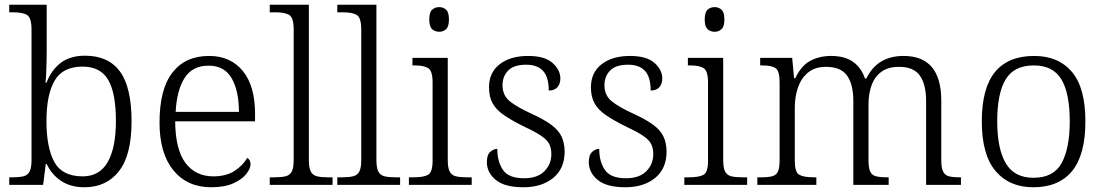

<svg xmlns="http://www.w3.org/2000/svg" viewBox="-20 -780 4658 810"><path d="M336 10Q279 10 239 -16Q199 -42 177 -88H173L162 0H19V-32H33Q62 -32 79.5 -36.5Q97 -41 105 -56.5Q113 -72 113 -105V-655Q113 -705 94.5 -716.5Q76 -728 37 -728H19V-760H177V-569Q177 -551 176.5 -524.5Q176 -498 175 -473Q174 -448 172 -431H176Q197 -485 236.5 -515Q276 -545 339 -545Q437 -545 486 -478.5Q535 -412 535 -268Q535 -126 482 -58Q429 10 336 10ZM329 -36Q400 -36 434.5 -96.5Q469 -157 469 -270Q469 -387 436.5 -443Q404 -499 328 -499Q245 -499 210.5 -440Q176 -381 176 -269Q176 -158 209 -97Q242 -36 329 -36Z M871 10Q770 10 711.5 -61.5Q653 -133 653 -263Q653 -404 707.5 -474Q762 -544 862 -544Q952 -544 1004 -481Q1056 -418 1056 -299V-268H719Q720 -149 762.5 -92.5Q805 -36 880 -36Q934 -36 969.5 -59Q1005 -82 1023 -114Q1029 -111 1033 -104Q1037 -97 1037 -87Q1037 -69 1019 -46Q1001 -23 964 -6.5Q927 10 871 10ZM988 -308Q988 -396 957.5 -449.5Q927 -503 860 -503Q792 -503 759 -451.5Q726 -400 721 -308Z M1118 0V-32H1139Q1168 -32 1185.5 -36.5Q1203 -41 1211 -56.5Q1219 -72 1219 -105V-655Q1219 -705 1200.5 -716.5Q1182 -728 1144 -728H1118V-760H1283V-105Q1283 -72 1291 -56.5Q1299 -41 1316.5 -36.5Q1334 -32 1362 -32H1383V0Z M1403 0V-32H1424Q1453 -32 1470.5 -36.5Q1488 -41 1496 -56.5Q1504 -72 1504 -105V-655Q1504 -705 1485.5 -716.5Q1467 -728 1429 -728H1403V-760H1568V-105Q1568 -72 1576 -56.5Q1584 -41 1601.5 -36.5Q1619 -32 1647 -32H1668V0Z M1833 -646Q1815 -646 1803 -657Q1791 -668 1791 -698Q1791 -728 1803 -739Q1815 -750 1833 -750Q1850 -750 1862 -739Q1874 -728 1874 -698Q1874 -668 1862 -657Q1850 -646 1833 -646ZM1705 0V-32H1725Q1768 -32 1786.5 -43Q1805 -54 1805 -102V-431Q1805 -481 1786.5 -492.5Q1768 -504 1730 -504H1720V-536H1869V-105Q1869 -72 1877 -56.5Q1885 -41 1902.5 -36.5Q1920 -32 1949 -32H1970V0Z M2188 10Q2109 10 2071.5 -21Q2034 -52 2034 -96Q2034 -127 2048.5 -139.5Q2063 -152 2078 -152Q2078 -98 2102 -63Q2126 -28 2191 -28Q2247 -28 2276.5 -57.5Q2306 -87 2306 -130Q2306 -155 2297 -172.5Q2288 -190 2264 -206.5Q2240 -223 2195 -244Q2140 -271 2106.5 -294Q2073 -317 2058 -344.5Q2043 -372 2043 -412Q2043 -474 2088 -509Q2133 -544 2208 -544Q2278 -544 2311 -514.5Q2344 -485 2344 -449Q2344 -426 2331.5 -412Q2319 -398 2295 -398Q2295 -455 2271 -481Q2247 -507 2200 -507Q2148 -507 2124 -482.5Q2100 -458 2100 -420Q2100 -378 2130.5 -353Q2161 -328 2225 -299Q2277 -275 2307 -252.5Q2337 -230 2349.5 -203Q2362 -176 2362 -140Q2362 -69 2314 -29.5Q2266 10 2188 10Z M2618 10Q2539 10 2501.5 -21Q2464 -52 2464 -96Q2464 -127 2478.5 -139.5Q2493 -152 2508 -152Q2508 -98 2532 -63Q2556 -28 2621 -28Q2677 -28 2706.5 -57.5Q2736 -87 2736 -130Q2736 -155 2727 -172.5Q2718 -190 2694 -206.5Q2670 -223 2625 -244Q2570 -271 2536.5 -294Q2503 -317 2488 -344.5Q2473 -372 2473 -412Q2473 -474 2518 -509Q2563 -544 2638 -544Q2708 -544 2741 -514.5Q2774 -485 2774 -449Q2774 -426 2761.5 -412Q2749 -398 2725 -398Q2725 -455 2701 -481Q2677 -507 2630 -507Q2578 -507 2554 -482.5Q2530 -458 2530 -420Q2530 -378 2560.5 -353Q2591 -328 2655 -299Q2707 -275 2737 -252.5Q2767 -230 2779.5 -203Q2792 -176 2792 -140Q2792 -69 2744 -29.5Q2696 10 2618 10Z M2995 -646Q2977 -646 2965 -657Q2953 -668 2953 -698Q2953 -728 2965 -739Q2977 -750 2995 -750Q3012 -750 3024 -739Q3036 -728 3036 -698Q3036 -668 3024 -657Q3012 -646 2995 -646ZM2867 0V-32H2887Q2930 -32 2948.5 -43Q2967 -54 2967 -102V-431Q2967 -481 2948.5 -492.5Q2930 -504 2892 -504H2882V-536H3031V-105Q3031 -72 3039 -56.5Q3047 -41 3064.5 -36.5Q3082 -32 3111 -32H3132V0Z M3175 0V-32H3192Q3221 -32 3238 -36.5Q3255 -41 3262 -56.5Q3269 -72 3269 -105V-433Q3269 -481 3252 -492.5Q3235 -504 3197 -504H3187V-536H3322L3330 -450H3335Q3360 -503 3398.5 -523.5Q3437 -544 3486 -544Q3544 -544 3579 -519Q3614 -494 3629 -449H3635Q3681 -544 3792 -544Q3951 -544 3951 -355V-105Q3951 -72 3958.5 -56.5Q3966 -41 3982.5 -36.5Q3999 -32 4028 -32H4034V0H3887V-354Q3887 -423 3861 -460.5Q3835 -498 3773 -498Q3726 -498 3697.5 -476.5Q3669 -455 3656.5 -419Q3644 -383 3644 -340V-105Q3644 -72 3651 -56.5Q3658 -41 3675 -36.5Q3692 -32 3721 -32H3729V0H3580V-354Q3580 -423 3554 -460.5Q3528 -498 3464 -498Q3418 -498 3389 -474Q3360 -450 3346.5 -411Q3333 -372 3333 -326V-102Q3333 -54 3351.5 -43Q3370 -32 3413 -32H3424V0Z M4339 10Q4238 10 4180 -58.5Q4122 -127 4122 -268Q4122 -408 4177.5 -476Q4233 -544 4343 -544Q4445 -544 4502 -477Q4559 -410 4559 -268Q4559 -127 4503 -58.5Q4447 10 4339 10ZM4340 -30Q4425 -30 4459 -92.5Q4493 -155 4493 -268Q4493 -387 4457.5 -445.5Q4422 -504 4342 -504Q4258 -504 4222.5 -445Q4187 -386 4187 -268Q4187 -153 4223 -91.5Q4259 -30 4340 -30Z"/></svg>

Font: Noto Serif Malayalam Light
Style: Regular
Weight: 300
Designer: Indian type Foundry, Jelle Bosma, Monotype Design Team
Foundry: Monotype Imaging Inc.
Version: Version 2.104; ttfautohint (v1.8.4.7-5d5b)